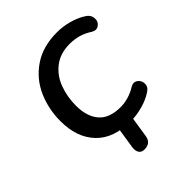

<svg xmlns="http://www.w3.org/2000/svg" viewBox="-183 -599 843 843"><g transform="rotate(-45 238.0 -178.0)"><path d="M49.4 -208.9Q49.4 -284.5 78.4 -349.9Q107.4 -415.3 167.1 -455.8Q226.8 -496.4 314.4 -496.4Q351.2 -496.4 386.9 -486.6Q422.7 -476.8 448.9 -460.5Q473.6 -446.4 475.4 -423.8Q477.2 -401.2 460.5 -389.3Q443.8 -377.4 423.6 -390Q376.6 -421 318.7 -421Q259.8 -421 220.8 -391.2Q181.7 -361.3 163.7 -312.9Q145.6 -264.5 145.6 -209.5Q145.6 -141.7 178.4 -103.9Q211.2 -66.1 280.6 -66.1Q303.9 -66.1 328.8 -73.3Q353.7 -80.4 377.8 -95.4Q396.7 -106.3 412.4 -95.2Q428.2 -84.2 428.4 -63.6Q428.7 -43 407.4 -30Q380.7 -12 342.3 -1.4Q304 9.3 268.5 9.3Q160.9 9.3 105.1 -49.4Q49.4 -108.1 49.4 -208.9ZM191.6 93.6 213 -43.4H290.6L268.2 100.7Q262.7 139.5 222.7 139.5Q204.9 139.5 196.8 127.4Q188.7 115.2 191.6 93.6Z"/></g></svg>

Font: SN Pro Thin
Style: Italic
Weight: 200
Italic angle: -9°
Designer: Tobias Whetton
Foundry: Supernotes
Version: Version 1.003;Glyphs 3.3 (3324)